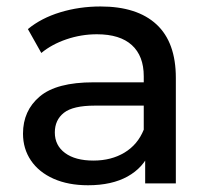

<svg xmlns="http://www.w3.org/2000/svg" viewBox="-20 -555 638 581"><path d="M419.3 -111.9 415 -133.1V-324.3Q415 -385.6 379.1 -418.4Q343.1 -451.3 273.3 -451.3Q225.9 -451.3 181.2 -436.1Q136.6 -420.9 105 -394.7L64.4 -467Q104.9 -500.4 162.6 -517.9Q220.3 -535.4 284.3 -535.4Q394.9 -535.4 453.5 -481.2Q512.1 -427 512.1 -319.3V0H419.3ZM49.6 -150.6Q49.6 -220.3 100.4 -263.1Q151.1 -305.9 262.7 -305.9H430.3V-235.4H266.9Q200.9 -235.4 173.4 -213.7Q145.9 -192 145.9 -154.1Q145.9 -114.9 176.9 -92Q207.9 -69.1 262.6 -69.1Q316.7 -69.1 356.7 -93.2Q396.7 -117.3 415 -162.6L433.6 -95.6Q414.1 -47.9 366.3 -21.1Q318.4 5.6 246.3 5.6Q186.7 5.6 142.2 -14.1Q97.7 -33.9 73.6 -69.4Q49.6 -104.9 49.6 -150.6Z"/></svg>

Font: iiserrat Thin
Style: Regular
Weight: 100
Designer: Akira Ohta
Foundry: Akira Ohta
Version: Version 1.200;Glyphs 3.3.1 (3343)